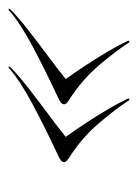

<svg xmlns="http://www.w3.org/2000/svg" viewBox="45 -463 330 460"><g transform="rotate(-90 210.0 -233.0)"><path d="M52 -246.5Q52 -249 55.2 -251.8Q58.5 -254.5 67 -258.5Q140.5 -293 193.2 -321.5Q246 -350 273.5 -373.5Q279 -379 280.5 -377Q281.5 -376 277 -371Q259 -353.5 230 -330.8Q201 -308 169.2 -284.5Q137.5 -261 112 -240.5Q127 -220 144.8 -193Q162.5 -166 178 -139.8Q193.5 -113.5 202.5 -94Q205 -89.5 203 -88.5Q200.5 -86.5 198 -91.5Q178.5 -121.5 144 -162Q109.5 -202.5 60.5 -233.5Q54 -238 52.5 -241Q51 -244 52 -246.5ZM190.5 -246.5Q190.5 -249 193.8 -251.8Q197 -254.5 205.5 -258.5Q279 -293 331.8 -321.5Q384.5 -350 412 -373.5Q417.5 -379 419 -377Q420 -376 415.5 -371Q397.5 -353.5 368.5 -330.8Q339.5 -308 307.8 -284.5Q276 -261 250.5 -240.5Q265.5 -220 283.2 -193Q301 -166 316.5 -139.8Q332 -113.5 341 -94Q343.5 -89.5 341.5 -88.5Q339 -86.5 336.5 -91.5Q317 -121.5 282.5 -162Q248 -202.5 199 -233.5Q192.5 -238 191 -241Q189.5 -244 190.5 -246.5Z"/></g></svg>

Font: Fraunces 144pt S000 Light
Style: Italic
Weight: 300
Italic angle: -16°
Version: Version 1.000; ttfautohint (v1.8.3)